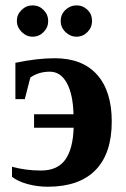

<svg xmlns="http://www.w3.org/2000/svg" viewBox="-20 -689 472 718"><path d="M107.4 -261.7H254.9Q252.9 -336.9 229.7 -378.9Q206.5 -420.9 166.5 -420.9Q124 -420.9 93.3 -398.9L72.8 -318.4H37.6V-454.1Q118.2 -471.2 184.6 -471.2Q288.1 -471.2 343 -409.7Q397.9 -348.1 397.9 -234.9Q397.9 -114.7 336.9 -52.7Q275.9 9.3 158.7 9.3Q120.1 9.3 83.7 -0.5Q47.4 -10.3 24.9 -27.8V-65.4Q76.7 -51.3 133.3 -51.3Q194.8 -51.3 223.9 -91.6Q252.9 -131.8 255.4 -211.4H107.4ZM266.1 -551.8Q242.7 -551.8 224.9 -569.1Q207 -586.4 207 -610.8Q207 -635.3 224.9 -652.1Q242.7 -668.9 266.1 -668.9Q290 -668.9 307.1 -652.3Q324.2 -635.7 324.2 -610.8Q324.2 -586.4 307.1 -569.1Q290 -551.8 266.1 -551.8ZM102.1 -551.8Q78.6 -551.8 60.8 -569.8Q43 -587.9 43 -610.8Q43 -634.3 60.5 -651.6Q78.1 -668.9 102.1 -668.9Q126 -668.9 143.1 -651.6Q160.2 -634.3 160.2 -610.8Q160.2 -586.4 143.1 -569.1Q126 -551.8 102.1 -551.8Z"/></svg>

Font: Liberation Serif
Style: Bold
Weight: 700
Designer: Steve Matteson
Foundry: Ascender Corporation
Version: Version 2.1.5